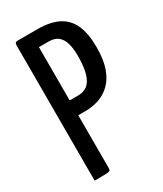

<svg xmlns="http://www.w3.org/2000/svg" viewBox="-178 -770 716 841"><g transform="rotate(-30 180.0 -350.0)"><path d="M71.1 -284.1Q55.5 -284.1 54.8 -289.2Q54.1 -294.3 54.1 -306.1V-681.4Q54.1 -683.9 54.7 -691.9Q55.4 -700 66.1 -700H159.2Q222.2 -700 263 -679.3Q303.9 -658.7 323.5 -615.2Q343.2 -571.8 343.2 -502.5Q343.2 -440.4 328.7 -398.7Q314.1 -357 288.5 -331.8Q263 -306.6 230 -295.3Q197 -284.1 159.6 -284.1ZM43.4 0V-683.5Q43.4 -692.4 46.7 -696.2Q50 -700 59.9 -700H107.9Q120.4 -700 122.4 -691.8Q124.4 -683.5 124.4 -683.5V-16.5Q124.4 -8.2 120.8 -4.9Q117.2 -1.6 100.5 -0.8Q83.9 0 43.4 0ZM122.3 -359.3H167.6Q196.3 -359.3 214.9 -374.2Q233.5 -389.1 243.3 -422.5Q253.2 -455.9 253.2 -511.5Q253.2 -547 245.8 -573.3Q238.5 -599.6 221.3 -614.2Q204 -628.7 173.6 -628.7H122.3Z"/></g></svg>

Font: Yanone Kaffeesatz ExtraLight
Style: Regular
Weight: 200
Designer: Yanone (Cyrillic: Daniel Pouzeot, Huerta Tipografica, and Cyreal)
Foundry: Yanone
Version: Version 2.003